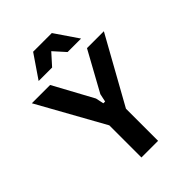

<svg xmlns="http://www.w3.org/2000/svg" viewBox="-288 -1185 1326 1326"><g transform="rotate(-45 375.0 -522.5)"><path d="M362.3 -509.8 375 -450.6H392.2L404.8 -509.8L564.4 -800H729.3L458.9 -313.8V0H296.3V-313.8L25.9 -800H204.5ZM283.7 -1045.3H466.3L582.2 -875.5H450.6L328.2 -1011.6H421.8L299.4 -875.5H167.8Z"/></g></svg>

Font: Martian Mono VF sWd Rg
Style: Regular
Weight: 400
Width: 6
Monospace: yes
Designer: Roman Shamin
Foundry: Evil Martians
Version: Version 1.100